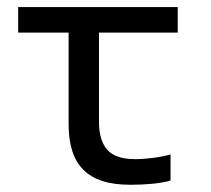

<svg xmlns="http://www.w3.org/2000/svg" viewBox="-20 -510 590 537"><path d="M457 -4.9V-78.1C441.7 -73.9 425.3 -70.6 407.7 -68.4C390.1 -66.1 373.5 -64.9 357.9 -64.9C321.5 -64.9 295.5 -73.6 280 -91.1C264.6 -108.5 256.8 -134.8 256.8 -169.9V-418.9H477.1V-490.2H30.8V-418.9H171.9V-163.1C171.9 -134.4 175.2 -109.5 181.9 -88.4C188.6 -67.2 198.9 -49.6 212.9 -35.4C226.9 -21.2 244.8 -10.7 266.6 -3.7C288.4 3.3 314.6 6.8 345.2 6.8C366.4 6.8 386.8 5.9 406.5 3.9C426.2 2 443 -1 457 -4.9Z"/></svg>

Font: CodeNewRoman Nerd Font Mono
Style: Regular
Weight: 400
Monospace: yes
Designer: Sam Radian
Foundry: Code New Roman
Version: Version 2.00 November 29, 2014;Nerd Fonts 3.2.1